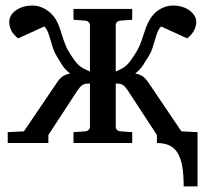

<svg xmlns="http://www.w3.org/2000/svg" viewBox="-20 -514 738 690"><path d="M640.1 155.8Q640.1 112.8 634.8 83Q629.4 53.2 617.9 34.9Q606.4 16.6 588.1 8.3Q569.8 0 543.9 0V-28.8L439.9 -188Q434.6 -195.8 430.2 -200.9Q425.8 -206.1 420.9 -209Q416 -211.9 410.2 -212.9Q404.3 -213.9 396 -213.9V-57.1Q396 -52.2 399.9 -47.6Q403.8 -43 413.1 -42L455.1 -39.1V0H244.1V-39.1L286.1 -42Q294.4 -43 298.8 -47.6Q303.2 -52.2 303.2 -57.1V-213.9Q294.4 -213.9 288.3 -212.9Q282.2 -211.9 277.1 -209Q272 -206.1 267.6 -200.9Q263.2 -195.8 257.8 -188L153.8 -28.8V0H7.8V-39.1L65.9 -42L183.1 -214.8Q188 -222.7 193.1 -228.5Q198.2 -234.4 203.9 -238.5Q209.5 -242.7 216.3 -245.4Q223.1 -248 231.9 -250Q214.8 -262.7 203.6 -280Q192.4 -297.4 185.1 -310.1Q175.8 -324.7 170.7 -340.3Q165.5 -356 161.4 -370.6Q157.2 -385.3 152.6 -397.7Q147.9 -410.2 139.2 -418.9L44.9 -376Q27.8 -390.1 20.5 -404.5Q13.2 -418.9 13.2 -436Q13.2 -447.3 19.3 -457.8Q25.4 -468.3 36.4 -476.3Q47.4 -484.4 62.7 -489.3Q78.1 -494.1 96.2 -494.1Q121.6 -494.1 144 -480.5Q166.5 -466.8 180.2 -444.8Q189.5 -429.2 194.3 -414.3Q199.2 -399.4 204.1 -383.8Q209 -368.2 215.6 -351.6Q222.2 -335 234.9 -315.9Q244.1 -301.8 251 -293Q257.8 -284.2 264.9 -278.1Q272 -272 280.8 -267.3Q289.6 -262.7 303.2 -256.8V-424.8Q303.2 -429.7 298.8 -434.3Q294.4 -439 286.1 -439.9L244.1 -442.9V-481.9H455.1V-442.9L413.1 -439.9Q403.8 -439 399.9 -434.3Q396 -429.7 396 -424.8V-256.8Q409.2 -262.7 417.7 -267.3Q426.3 -272 433.3 -278.1Q440.4 -284.2 447 -293Q453.6 -301.8 462.9 -315.9Q475.6 -335 482.4 -351.6Q489.3 -368.2 494.1 -383.8Q499 -399.4 504.2 -414.3Q509.3 -429.2 519 -444.8Q531.7 -466.8 554 -480.5Q576.2 -494.1 602.1 -494.1Q620.1 -494.1 635.3 -489.3Q650.4 -484.4 661.4 -476.3Q672.4 -468.3 678.7 -457.8Q685.1 -447.3 685.1 -436Q685.1 -418.9 677.5 -404.5Q669.9 -390.1 652.8 -376L559.1 -418.9Q550.3 -410.2 545.7 -397.7Q541 -385.3 536.9 -370.6Q532.7 -356 527.6 -340.3Q522.5 -324.7 513.2 -310.1Q505.4 -297.4 494.1 -280Q482.9 -262.7 465.8 -250Q475.1 -248 481.9 -245.4Q488.8 -242.7 494.4 -238.5Q500 -234.4 504.9 -228.5Q509.8 -222.7 515.1 -214.8L631.8 -42L689.9 -39.1V155.8Z"/></svg>

Font: Charis SIL CyrE
Style: Regular
Weight: 400
Foundry: SIL International
Version: Version 5.000